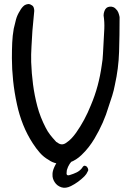

<svg xmlns="http://www.w3.org/2000/svg" viewBox="-20 -829 640 936"><path d="M38 -545Q38 -586 39.5 -620.5Q41 -655 47 -689Q52 -712 58 -734Q64 -756 77 -776Q86 -793 99 -803Q107 -808 116 -809Q125 -810 132 -805Q141 -801 144 -793Q147 -785 147 -776Q145 -751 142.5 -727.5Q140 -704 138 -679Q136 -641 133.5 -602.5Q131 -564 132 -526Q134 -471 141 -417.5Q148 -364 162 -311Q169 -284 179.5 -257.5Q190 -231 203 -206Q212 -188 224 -172.5Q236 -157 249 -143Q254 -136 260 -134Q281 -117 303 -133Q318 -143 329.5 -155.5Q341 -168 351 -182Q394 -243 423 -316Q443 -363 456 -411.5Q469 -460 476 -511Q481 -539 482 -567Q483 -595 485 -623Q487 -656 488.5 -688.5Q490 -721 485 -754Q485 -764 489 -775Q496 -795 515 -796.5Q534 -798 545 -785Q553 -778 557 -767.5Q561 -757 563 -746V-739Q563 -658 560.5 -576.5Q558 -495 540 -415Q535 -388 527 -362.5Q519 -337 510 -311Q498 -270 480.5 -230.5Q463 -191 441 -154Q428 -132 412 -111.5Q396 -91 377 -73Q352 -49 322.5 -38Q293 -27 258 -32Q234 -37 218 -49Q193 -63 174.5 -84Q156 -105 140 -130Q112 -173 93 -220.5Q74 -268 63 -319Q50 -378 44 -435.5Q38 -493 38 -545ZM236 23Q235 7 245 -15Q255 -37 271 -56Q287 -75 305 -81Q312 -84 319 -85Q326 -86 333 -84Q346 -80 348 -71.5Q350 -63 341 -54Q328 -43 319.5 -30Q311 -17 306 0Q306 2 305.5 4.5Q305 7 305 9Q301 31 321 24Q338 19 353.5 11.5Q369 4 380 -10Q383 -16 387.5 -19.5Q392 -23 399 -19Q405 -17 408.5 -8Q412 1 408 6Q405 13 401 19Q397 25 392 30Q362 60 326 78Q300 91 279 84Q258 77 246.5 59Q235 41 236 23Z"/></svg>

Font: Delicious Handrawn
Style: Regular
Weight: 400
Designer: Agung Rohmat
Foundry: Agung Rohmat
Version: Version 1.002; ttfautohint (v1.8.4.7-5d5b);gftools[0.9.27]